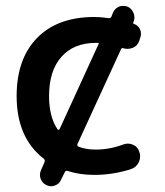

<svg xmlns="http://www.w3.org/2000/svg" viewBox="-20 -613 568 659"><path d="M177.7 -168.9Q178.7 -167 181.2 -167.5Q183.6 -168 184.6 -169.9L319.3 -463.9Q320.3 -464.8 318.8 -465.3Q317.4 -465.8 315.4 -465.8H308.6Q233.4 -465.8 190.9 -418Q148.4 -370.1 148.4 -283.2Q148.4 -211.9 177.7 -168.9ZM437.5 -536.1Q435.5 -532.2 439.5 -531.2Q453.1 -526.4 460 -513.7Q463.9 -505.9 463.9 -497.1Q463.9 -491.2 461.9 -485.4L458 -472.7Q452.1 -456.1 436.5 -449.2Q427.7 -445.3 418 -445.3Q410.2 -445.3 403.3 -447.3Q397.5 -449.2 395.5 -444.3L246.1 -119.1Q243.2 -112.3 250 -109.4Q275.4 -99.6 308.6 -99.6Q356.4 -99.6 403.3 -117.2Q411.1 -120.1 418.9 -120.1Q427.7 -120.1 436.5 -116.2Q453.1 -109.4 458 -91.8Q460.9 -85 460.9 -77.1Q460.9 -66.4 456.1 -55.7Q447.3 -38.1 428.7 -32.2Q367.2 -12.7 303.7 -12.7Q252.9 -12.7 211.9 -26.4Q205.1 -28.3 202.1 -21.5L189.5 3.9Q183.6 18.6 168.9 23.4Q162.1 26.4 155.3 26.4Q147.5 26.4 139.6 22.5Q125 15.6 119.6 1Q114.3 -13.7 120.1 -27.3L132.8 -56.6Q135.7 -63.5 129.9 -68.4Q37.1 -140.6 37.1 -283.2Q37.1 -411.1 107.4 -482.9Q177.7 -554.7 303.7 -554.7Q326.2 -554.7 352.5 -550.8Q359.4 -549.8 362.3 -555.7L368.2 -570.3Q375 -585 389.6 -590.8Q396.5 -592.8 402.3 -592.8Q411.1 -592.8 418.9 -589.8Q432.6 -583 438.5 -567.9Q444.3 -552.7 438.5 -538.1Z"/></svg>

Font: Gen Jyuu Gothic Medium
Style: Regular
Weight: 500
Designer: [Source Han Sans]
Ryoko NISHIZUKA  (kana & ideographs); Paul D. Hunt (Latin, Greek & Cyrillic); Wenlong ZHANG  (bopomofo
Version: Version 1.002.20150607